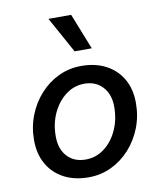

<svg xmlns="http://www.w3.org/2000/svg" viewBox="-86 -830 767 915"><g transform="rotate(-10 297.5 -372.5)"><path d="M43 -203Q43 -267 65 -323Q87 -379 126 -422Q165 -465 216 -489Q267 -513 325 -513Q394 -513 445 -486Q496 -459 524 -410Q552 -361 552 -294Q552 -230 530 -174Q508 -118 469 -75Q430 -32 379 -8Q328 16 270 16Q201 16 150 -11Q99 -38 71 -87.5Q43 -137 43 -203ZM270 -70Q320 -70 360 -100Q400 -130 423.5 -181Q447 -232 447 -294Q447 -354 414 -390.5Q381 -427 325 -427Q276 -427 236 -397Q196 -367 172 -316.5Q148 -266 148 -203Q148 -142 181 -106Q214 -70 270 -70ZM307 -587 211 -761H321L390 -587Z"/></g></svg>

Font: Wix Madefor Text Medium
Style: Italic
Weight: 500
Italic angle: -12°
Designer: Dalton Maag Ltd
Foundry: Dalton Maag Ltd
Version: Version 3.100